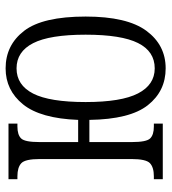

<svg xmlns="http://www.w3.org/2000/svg" viewBox="16 -602 596 667"><g transform="rotate(-90 313.5 -268.0)"><path d="M410 10Q331 10 282 -52Q233 -114 231 -255H154V-107Q154 -57 166.5 -44Q179 -31 208 -31H218V0H25V-31H35Q66 -31 80.5 -44.5Q95 -58 95 -109V-427Q95 -478 80.5 -491.5Q66 -505 35 -505H25V-536H218V-505H208Q179 -505 166.5 -492Q154 -479 154 -429V-294H231Q236 -425 285 -485.5Q334 -546 410 -546Q491 -546 540.5 -481.5Q590 -417 590 -268Q590 -124 540.5 -57Q491 10 410 10ZM410 -28Q469 -28 498 -86Q527 -144 527 -268Q527 -393 497.5 -450.5Q468 -508 410 -508Q352 -508 322.5 -450.5Q293 -393 293 -268Q293 -144 323 -86Q353 -28 410 -28Z"/></g></svg>

Font: Noto Serif ExtraCondensed Light
Style: Regular
Weight: 300
Width: 2
Designer: Monotype Design Team
Foundry: Monotype Imaging Inc.
Version: Version 2.014; ttfautohint (v1.8.4.7-5d5b)